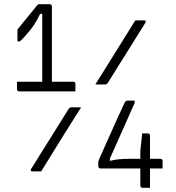

<svg xmlns="http://www.w3.org/2000/svg" viewBox="-20 -807 840 914"><path d="M434 -405Q482 -482 529.5 -558Q577 -634 624 -710H665Q679 -710 671 -697Q627 -626 582 -554.5Q537 -483 493 -412Q488 -405 482 -405ZM694 87H659Q648 87 648 76V-5H459Q448 -5 448 -16V-39Q448 -40 456.5 -59.5Q465 -79 479 -110Q493 -141 508.5 -176Q524 -211 538.5 -243Q553 -275 563 -296Q573 -317 574 -320Q577 -325 580.5 -326.5Q584 -328 588 -328H621V-316Q619 -313 609.5 -291.5Q600 -270 586 -238Q572 -206 556 -170.5Q540 -135 526 -103.5Q512 -72 503 -52V-41Q521 -46 543.5 -48.5Q566 -51 598 -51H648V-89Q648 -92 650 -109Q652 -126 654 -145Q656 -164 657 -172H683Q694 -172 694 -161V-51H743Q754 -51 754 -40V-5H694ZM366 -296Q318 -220 270.5 -144Q223 -68 176 9H135Q121 9 129 -4Q173 -75 218 -146.5Q263 -218 307 -289Q312 -296 318 -296ZM61 -418H181V-741H171Q159 -715 142.5 -689.5Q126 -664 101 -637Q85 -619 79 -614Q73 -609 69 -609Q63 -609 63 -615V-666Q74 -680 88.5 -698Q103 -716 113 -728Q125 -742 137.5 -758Q150 -774 162 -787H216Q227 -787 227 -776V-418H328Q339 -418 339 -407V-372H72Q61 -372 61 -383Z"/></svg>

Font: Recursive Sn Lnr St Lt
Style: Regular
Weight: 300
Version: Version 1.079;hotconv 1.0.112;makeotfexe 2.5.65598; ttfautoh